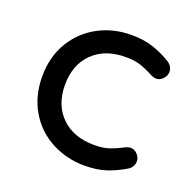

<svg xmlns="http://www.w3.org/2000/svg" viewBox="-99 -608 719 718"><g transform="rotate(20 260.5 -249.0)"><path d="M177.7 -20.5Q116.2 -52.7 81.1 -112.3Q45.9 -171.9 45.9 -249Q45.9 -328.1 82 -387.7Q117.2 -445.3 176.3 -477.1Q235.4 -508.8 307.6 -508.8Q356.4 -508.8 393.6 -496.6Q430.7 -484.4 467.8 -461.9Q487.3 -448.2 487.3 -426.8Q487.3 -412.1 475.6 -399.4Q463.9 -386.7 449.2 -386.7Q439.5 -386.7 427.7 -392.6Q393.6 -410.2 371.1 -417Q348.6 -423.8 315.4 -423.8Q233.4 -423.8 185.1 -376.5Q136.7 -329.1 136.7 -249Q136.7 -168.9 185.1 -121.6Q233.4 -74.2 315.4 -74.2Q348.6 -74.2 371.1 -81.1Q393.6 -87.9 427.7 -105.5Q439.5 -111.3 449.2 -111.3Q463.9 -111.3 475.6 -98.6Q487.3 -85.9 487.3 -71.3Q487.3 -49.8 467.8 -36.1Q430.7 -13.7 393.6 -1.5Q356.4 10.7 307.6 10.7Q238.3 10.7 177.7 -20.5Z"/></g></svg>

Font: jf-openhuninn-1.0
Style: Regular
Weight: 400
Designer: [Kosugi Maru]
      Designed by Motoya company      

      [Varela Round]
      Joe Prince(Latin component); Avraham Co
Foundry: justfont CO.,LTD.
Version: 1.0